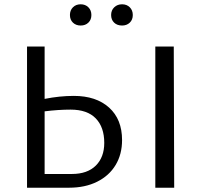

<svg xmlns="http://www.w3.org/2000/svg" viewBox="-20 -875 945 895"><path d="M306 -805Q306 -827 320 -841Q334 -855 356 -855Q378 -855 392 -841Q406 -827 406 -805Q406 -783 392 -769.5Q378 -756 356 -756Q334 -756 320 -769.5Q306 -783 306 -805ZM599 -805Q599 -783 585 -769.5Q571 -756 549 -756Q526 -756 512 -769.5Q498 -783 498 -805Q498 -827 512.5 -841Q527 -855 549 -855Q571 -855 585 -841Q599 -827 599 -805ZM549 -222Q549 -156 519 -106Q489 -56 433 -28Q377 0 302 0H106V-658H188V-414Q258 -428 324 -428Q428 -428 488.5 -373.5Q549 -319 549 -222ZM792 0H704V-658H790ZM466 -209Q466 -282 426.5 -323Q387 -364 309 -364Q252 -364 188 -356V-64H315Q387 -64 426.5 -103Q466 -142 466 -209Z"/></svg>

Font: Ysabeau SC Medium
Style: Regular
Weight: 500
Designer: Christian Thalmann (Catharsis Fonts)
Version: Version 0.003